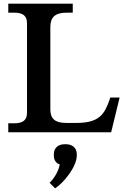

<svg xmlns="http://www.w3.org/2000/svg" viewBox="-20 -720 687 1045"><path d="M254 -124V-573C254 -627 281 -651 343 -651H376V-700H25V-651H58C106 -651 127 -633 127 -593V-107C127 -67 106 -49 58 -49H25V0H585L631 -189H580L575 -173C548 -99 520 -51 397 -51H339C280 -51 254 -74 254 -124ZM250 275 280 305C326 276 398 188 398 126V120C398 84 373 65 338 65H332C298 65 273 84 273 120V126C273 152 285 168 305 175C299 211 277 248 250 275Z"/></svg>

Font: LT Superior Serif Semibold
Style: Regular
Weight: 600
Designer: Daniel Lyons
Foundry: LyonsType
Version: Version 2.120;FEAKit 1.0